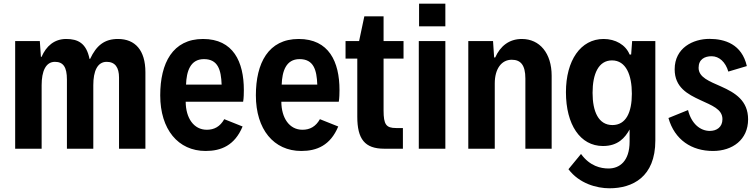

<svg xmlns="http://www.w3.org/2000/svg" viewBox="-20 -804 4085 1038"><path d="M62 0H205.1V-343.8C205.1 -418.5 227.1 -469.7 276.9 -469.7C322.3 -469.7 341.8 -440.9 341.8 -374V0H484.4V-343.8C484.4 -418.9 506.3 -469.7 556.6 -469.7C602.5 -469.7 623.5 -439 623.5 -384.8V0H766.1V-413.6C766.1 -532.7 710.4 -592.8 619.1 -593.3C544.4 -593.8 501 -557.6 467.3 -485.8H463.9C446.8 -571.3 400.4 -593.3 337.9 -593.3C273.4 -593.3 230 -554.7 204.6 -496.6H201.2L195.3 -582H62Z M1298.3 -316.9C1298.3 -470.2 1241.2 -593.3 1077.6 -593.3C913.6 -593.3 846.2 -462.9 846.2 -288.6C846.2 -104.5 942.9 12.2 1091.8 12.2C1175.8 12.2 1249 -18.1 1291.5 -120.1L1192.4 -159.7C1169.9 -119.6 1138.2 -102.5 1098.1 -102.5C1027.3 -102.5 984.4 -166 983.9 -253.9H1294.4C1297.9 -272.9 1298.3 -300.8 1298.3 -316.9ZM1082.5 -484.4C1158.7 -484.4 1175.3 -425.8 1178.2 -346.7H985.8C988.3 -417.5 1008.3 -484.4 1082.5 -484.4Z M1815.4 -316.9C1815.4 -470.2 1758.3 -593.3 1594.7 -593.3C1430.7 -593.3 1363.3 -462.9 1363.3 -288.6C1363.3 -104.5 1460 12.2 1608.9 12.2C1692.9 12.2 1766.1 -18.1 1808.6 -120.1L1709.5 -159.7C1687 -119.6 1655.3 -102.5 1615.2 -102.5C1544.4 -102.5 1501.5 -166 1501 -253.9H1811.5C1814.9 -272.9 1815.4 -300.8 1815.4 -316.9ZM1599.6 -484.4C1675.8 -484.4 1692.4 -425.8 1695.3 -346.7H1502.9C1505.4 -417.5 1525.4 -484.4 1599.6 -484.4Z M2057.1 0H2158.2V-111.8H2121.6C2067.4 -111.8 2053.7 -130.9 2053.7 -207V-487.3H2161.6V-582H2053.7V-715.8H1949.7L1921.4 -582H1848.1V-487.3H1911.6V-172.9C1911.6 -52.7 1951.7 0 2057.1 0Z M2245.6 -661.6H2387.7V-784.2H2245.6ZM2244.1 0H2387.7V-582H2244.1Z M2511.7 0H2654.8V-353C2654.8 -431.6 2690.9 -481 2746.6 -481C2793.9 -481 2820.3 -453.6 2820.3 -379.4V0H2962.4V-394.5C2962.4 -516.1 2897.9 -593.3 2801.3 -593.3C2732.4 -593.3 2684.6 -554.7 2657.2 -493.2H2651.4L2645.5 -582H2511.7Z M3397.5 -582 3392.1 -509.3H3383.8C3362.3 -562 3307.1 -593.3 3243.2 -593.3C3118.7 -593.3 3039.6 -476.6 3039.6 -305.7C3039.6 -130.4 3116.7 -14.6 3239.7 -14.6C3320.8 -14.6 3358.4 -58.6 3383.8 -104V-38.6C3383.8 67.9 3329.1 106.9 3270 106.9C3228.5 106.9 3169.4 94.7 3121.1 28.3L3053.2 110.8C3111.8 188.5 3206.1 213.9 3274.9 213.9C3398.9 213.9 3522.9 153.8 3522.9 -44.4V-582ZM3291 -127.9C3215.3 -127.9 3183.6 -201.2 3183.6 -302.2C3183.6 -404.8 3215.8 -477.5 3288.6 -477.5C3365.2 -477.5 3396 -397 3396 -297.4C3396 -196.3 3364.3 -127.9 3291 -127.9Z M3834.5 12.2C3939.9 12.2 4024.4 -48.8 4024.4 -158.7C4024.4 -259.8 3955.1 -302.2 3878.4 -336.4C3815.9 -364.3 3756.8 -385.3 3756.8 -437.5C3756.8 -483.4 3789.6 -500 3827.1 -500C3868.2 -500 3902.3 -468.8 3917.5 -417L4017.6 -446.8C3990.7 -564.9 3898.9 -593.8 3815.4 -593.8C3727.1 -593.8 3627.4 -545.4 3627.4 -429.2C3627.4 -331.5 3698.2 -294.4 3765.6 -263.2C3828.1 -233.9 3885.7 -214.4 3885.7 -159.7C3885.7 -116.7 3854.5 -96.2 3817.4 -96.2C3766.1 -96.2 3717.8 -134.8 3699.7 -209L3593.8 -166C3627.4 -47.4 3719.7 12.2 3834.5 12.2Z"/></svg>

Font: Decalotype SemiBold
Style: Regular
Weight: 600
Designer: Alfredo Marco Pradil
Foundry: Alfredo Marco Pradil
Version: Version 1.0